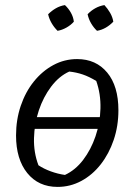

<svg xmlns="http://www.w3.org/2000/svg" viewBox="-20 -725 521 754"><path d="M206 9Q131 9 87 -45.5Q43 -100 43 -193Q43 -255 61.5 -309.5Q80 -364 113 -405Q146 -446 189.5 -469.5Q233 -493 283 -493Q357 -493 401 -440Q445 -387 445 -292Q445 -230 426.5 -175.5Q408 -121 375.5 -79.5Q343 -38 299.5 -14.5Q256 9 206 9ZM235 -38Q276 -57 306.5 -97Q337 -137 355 -189.5Q373 -242 374.5 -299Q376 -356 358 -407Q330 -424 305 -432.5Q280 -441 252 -444Q212 -426 181 -385Q150 -344 132.5 -291.5Q115 -239 113.5 -182.5Q112 -126 131 -76Q152 -62 179.5 -52Q207 -42 235 -38ZM82 -219 91 -265H409L401 -219ZM235 -705Q249 -692 258.5 -675Q268 -658 270 -640Q259 -627 241.5 -617Q224 -607 206 -604Q192 -618 182.5 -634.5Q173 -651 169 -669Q183 -683 199.5 -692.5Q216 -702 235 -705ZM390 -705Q403 -691 412.5 -674.5Q422 -658 425 -640Q412 -626 395.5 -616.5Q379 -607 361 -604Q348 -616 338 -633Q328 -650 324 -669Q337 -683 354 -692.5Q371 -702 390 -705Z"/></svg>

Font: Piazzolla 24pt
Style: Italic
Weight: 400
Italic angle: -11.3°
Designer: Juan Pablo del Peral
Foundry: Huerta Tipografica
Version: Version 2.005